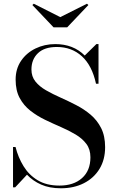

<svg xmlns="http://www.w3.org/2000/svg" viewBox="-20 -997 623 1032"><path d="M304 -905 447.5 -977 455 -970 341 -850H268L154 -970L161.5 -977ZM61.5 10H50V-207H63.5Q77.5 -151 106.5 -103.8Q135.5 -56.5 182.8 -28Q230 0.5 299.5 0.5Q376 0.5 421 -39.8Q466 -80 466 -151.5Q466 -194.5 444.2 -223.5Q422.5 -252.5 386.5 -274Q350.5 -295.5 307.8 -314Q265 -332.5 222 -353.2Q179 -374 143.2 -402Q107.5 -430 85.8 -470.2Q64 -510.5 64 -569Q64 -627 93.2 -670Q122.5 -713 171 -736.5Q219.5 -760 277 -760Q374 -760 435.5 -698.5L498 -760H509.5V-547H496Q475 -644.5 420.2 -694.5Q365.5 -744.5 285.5 -744.5Q218.5 -744.5 183.8 -711Q149 -677.5 149 -623.5Q149 -585.5 170.5 -558.8Q192 -532 227.2 -511.8Q262.5 -491.5 304.8 -472.8Q347 -454 389.2 -432.2Q431.5 -410.5 466.8 -380.8Q502 -351 523.5 -308.8Q545 -266.5 545 -206Q545 -139 515 -89.5Q485 -40 431.2 -12.5Q377.5 15 307 15Q246 15 201.2 -4.8Q156.5 -24.5 125 -58Z"/></svg>

Font: Bodoni* 16 Medium
Style: Regular
Weight: 500
Version: Version 2.2